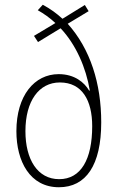

<svg xmlns="http://www.w3.org/2000/svg" viewBox="-20 -778 495 808"><path d="M160 -758 139 -735C164 -721 191 -702 213 -681L123 -627L140 -601L235 -659C300 -590 342 -493 358 -397H355C335 -431 294 -466 227 -466C125 -466 49 -376 49 -226C49 -99 106 10 228 10C342 10 406 -83 406 -263C406 -427 360 -572 265 -678L353 -731L337 -757L243 -699C219 -721 192 -741 160 -758ZM232 -431C326 -431 368 -355 368 -247C368 -108 321 -24 229 -24C138 -24 87 -107 87 -226C87 -353 144 -431 232 -431Z"/></svg>

Font: Noto Sans Gurmukhi UI Condensed ExtraLight
Style: Regular
Weight: 200
Width: 3
Designer: Jelle Bosma - Monotype Design Team
Foundry: Monotype Imaging Inc.
Version: Version 2.004